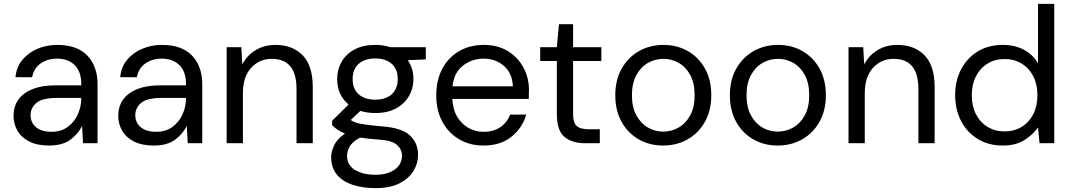

<svg xmlns="http://www.w3.org/2000/svg" viewBox="-20 -740 5535 992"><path d="M234 12Q172 12 131 -9Q90 -30 70 -65Q50 -100 50 -141Q50 -217 108 -258Q166 -299 266 -299H400V-305Q400 -370 366 -403.5Q332 -437 275 -437Q226 -437 190.5 -412.5Q155 -388 146 -341H60Q65 -395 96.5 -432Q128 -469 175 -488.5Q222 -508 275 -508Q379 -508 431.5 -452.5Q484 -397 484 -305V0H409L404 -89Q383 -47 342.5 -17.5Q302 12 234 12ZM247 -59Q295 -59 329.5 -84Q364 -109 382 -149Q400 -189 400 -233V-234H273Q199 -234 168.5 -208.5Q138 -183 138 -145Q138 -106 166.5 -82.5Q195 -59 247 -59Z M775 12Q713 12 672 -9Q631 -30 611 -65Q591 -100 591 -141Q591 -217 649 -258Q707 -299 807 -299H941V-305Q941 -370 907 -403.5Q873 -437 816 -437Q767 -437 731.5 -412.5Q696 -388 687 -341H601Q606 -395 637.5 -432Q669 -469 716 -488.5Q763 -508 816 -508Q920 -508 972.5 -452.5Q1025 -397 1025 -305V0H950L945 -89Q924 -47 883.5 -17.5Q843 12 775 12ZM788 -59Q836 -59 870.5 -84Q905 -109 923 -149Q941 -189 941 -233V-234H814Q740 -234 709.5 -208.5Q679 -183 679 -145Q679 -106 707.5 -82.5Q736 -59 788 -59Z M1151 0V-496H1227L1232 -407Q1256 -454 1301 -481Q1346 -508 1403 -508Q1491 -508 1543.5 -454.5Q1596 -401 1596 -290V0H1512V-281Q1512 -436 1384 -436Q1320 -436 1277.5 -389.5Q1235 -343 1235 -257V0Z M1919 -156Q1877 -156 1842 -167L1792 -120Q1803 -112 1819.5 -106.5Q1836 -101 1867 -96.5Q1898 -92 1954 -87Q2054 -80 2097 -41Q2140 -2 2140 61Q2140 104 2116.5 143Q2093 182 2044.5 207Q1996 232 1920 232Q1853 232 1801 214.5Q1749 197 1720 161.5Q1691 126 1691 72Q1691 44 1706 11.5Q1721 -21 1762 -50Q1740 -59 1724.5 -69.5Q1709 -80 1696 -93V-116L1781 -200Q1722 -250 1722 -332Q1722 -381 1745 -421Q1768 -461 1812 -484.5Q1856 -508 1919 -508Q1962 -508 1997 -496H2180V-433L2087 -429Q2116 -387 2116 -332Q2116 -283 2092.5 -243Q2069 -203 2025.5 -179.5Q1982 -156 1919 -156ZM1919 -225Q1972 -225 2003.5 -252.5Q2035 -280 2035 -332Q2035 -383 2003.5 -410.5Q1972 -438 1919 -438Q1865 -438 1833.5 -410.5Q1802 -383 1802 -332Q1802 -280 1833.5 -252.5Q1865 -225 1919 -225ZM1773 64Q1773 114 1815 138.5Q1857 163 1920 163Q1982 163 2019.5 136Q2057 109 2057 64Q2057 32 2031 8.5Q2005 -15 1935 -19Q1880 -23 1840 -29Q1799 -7 1786 18.5Q1773 44 1773 64Z M2478 12Q2407 12 2352 -20.5Q2297 -53 2265.5 -111Q2234 -169 2234 -248Q2234 -326 2265 -384.5Q2296 -443 2351.5 -475.5Q2407 -508 2480 -508Q2552 -508 2604.5 -475.5Q2657 -443 2685 -390Q2713 -337 2713 -276Q2713 -265 2712.5 -254Q2712 -243 2712 -229H2317Q2320 -172 2343.5 -134.5Q2367 -97 2402.5 -78Q2438 -59 2478 -59Q2530 -59 2565 -83Q2600 -107 2616 -148H2699Q2679 -79 2622.5 -33.5Q2566 12 2478 12ZM2478 -437Q2418 -437 2371.5 -400.5Q2325 -364 2318 -294H2630Q2627 -361 2584 -399Q2541 -437 2478 -437Z M3003 0Q2935 0 2896 -33Q2857 -66 2857 -152V-425H2771V-496H2857L2868 -615H2941V-496H3087V-425H2941V-152Q2941 -105 2960 -88.5Q2979 -72 3027 -72H3079V0Z M3406 12Q3336 12 3280 -20Q3224 -52 3191.5 -110.5Q3159 -169 3159 -248Q3159 -327 3192 -385.5Q3225 -444 3281.5 -476Q3338 -508 3408 -508Q3478 -508 3534 -476Q3590 -444 3622.5 -385.5Q3655 -327 3655 -248Q3655 -169 3622 -110.5Q3589 -52 3532.5 -20Q3476 12 3406 12ZM3406 -60Q3449 -60 3486 -81Q3523 -102 3546 -144Q3569 -186 3569 -248Q3569 -310 3546.5 -352Q3524 -394 3487 -415Q3450 -436 3408 -436Q3365 -436 3328 -415Q3291 -394 3268 -352Q3245 -310 3245 -248Q3245 -186 3268 -144Q3291 -102 3327.5 -81Q3364 -60 3406 -60Z M3998 12Q3928 12 3872 -20Q3816 -52 3783.5 -110.5Q3751 -169 3751 -248Q3751 -327 3784 -385.5Q3817 -444 3873.5 -476Q3930 -508 4000 -508Q4070 -508 4126 -476Q4182 -444 4214.5 -385.5Q4247 -327 4247 -248Q4247 -169 4214 -110.5Q4181 -52 4124.5 -20Q4068 12 3998 12ZM3998 -60Q4041 -60 4078 -81Q4115 -102 4138 -144Q4161 -186 4161 -248Q4161 -310 4138.5 -352Q4116 -394 4079 -415Q4042 -436 4000 -436Q3957 -436 3920 -415Q3883 -394 3860 -352Q3837 -310 3837 -248Q3837 -186 3860 -144Q3883 -102 3919.5 -81Q3956 -60 3998 -60Z M4364 0V-496H4440L4445 -407Q4469 -454 4514 -481Q4559 -508 4616 -508Q4704 -508 4756.5 -454.5Q4809 -401 4809 -290V0H4725V-281Q4725 -436 4597 -436Q4533 -436 4490.5 -389.5Q4448 -343 4448 -257V0Z M5161 12Q5087 12 5031.5 -22Q4976 -56 4945.5 -115Q4915 -174 4915 -249Q4915 -324 4946 -382.5Q4977 -441 5032 -474.5Q5087 -508 5162 -508Q5223 -508 5270 -483Q5317 -458 5343 -413V-720H5427V0H5351L5343 -82Q5319 -46 5274 -17Q5229 12 5161 12ZM5170 -61Q5220 -61 5258.5 -84.5Q5297 -108 5318.5 -150Q5340 -192 5340 -248Q5340 -304 5318.5 -346Q5297 -388 5258.5 -411.5Q5220 -435 5170 -435Q5121 -435 5082.5 -411.5Q5044 -388 5022.5 -346Q5001 -304 5001 -248Q5001 -192 5022.5 -150Q5044 -108 5082.5 -84.5Q5121 -61 5170 -61Z"/></svg>

Font: DeepMind Sans
Style: Regular
Weight: 400
Designer: Jonny Pinhorn / Modifications: Colophon Foundry
Foundry: Colophon Foundry
Version: Version 1.002; ttfautohint (v1.8.2)